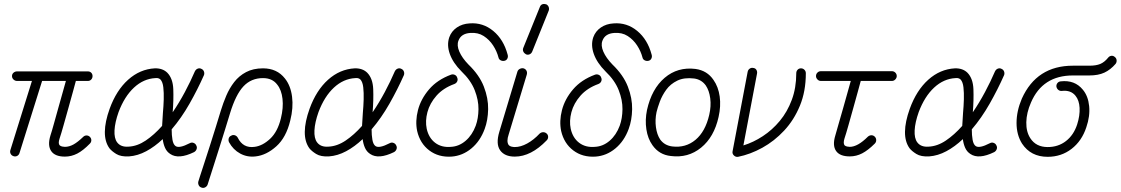

<svg xmlns="http://www.w3.org/2000/svg" viewBox="-20 -756 5510 944"><path d="M299 14Q250 14 231.5 -13.5Q213 -41 228 -90Q235 -111 245 -147.5Q255 -184 266.5 -224.5Q278 -265 288 -301Q298 -337 304 -358H187L76 -4Q73 6 64.5 10.5Q56 15 47 12Q37 9 32.5 0.5Q28 -8 31 -18L137 -358H64Q54 -358 46.5 -365Q39 -372 39 -382Q39 -392 46.5 -398.5Q54 -405 64 -405H412Q422 -405 428.5 -398.5Q435 -392 435 -382Q435 -372 428.5 -365Q422 -358 412 -358H353Q349 -343 339 -306.5Q329 -270 316.5 -225.5Q304 -181 292.5 -140Q281 -99 273 -75Q265 -51 273 -42Q278 -37 286 -35.5Q294 -34 299 -34Q320 -34 341 -45.5Q362 -57 389 -83Q396 -90 405.5 -90Q415 -90 422 -83Q429 -76 429 -66.5Q429 -57 422 -50Q389 -16 360 -1Q331 14 299 14Z M614 13Q574 15 551.5 1Q529 -13 518 -27Q495 -59 495.5 -108Q496 -157 519 -221Q552 -312 610 -364Q668 -416 741 -420Q780 -421 803 -398Q830 -370 832 -317.5Q834 -265 829 -204Q861 -251 889 -303.5Q917 -356 938 -405Q943 -415 952 -418.5Q961 -422 969 -418Q979 -414 982.5 -405Q986 -396 983 -387Q952 -317 912 -246.5Q872 -176 824 -120Q824 -91 828 -68.5Q832 -46 843 -38Q861 -25 913 -52Q922 -57 931.5 -53.5Q941 -50 945 -41Q950 -32 946.5 -22.5Q943 -13 934 -8Q858 29 817 1Q800 -10 791.5 -29Q783 -48 780 -72Q741 -35 699 -12.5Q657 10 614 13ZM612 -35Q655 -37 696.5 -65Q738 -93 777 -137Q778 -152 779 -168.5Q780 -185 781 -201Q784 -234 785 -267Q786 -300 783 -326.5Q780 -353 769 -365Q766 -368 760.5 -370.5Q755 -373 744 -372Q686 -369 639 -325.5Q592 -282 563 -205Q545 -154 543 -115Q541 -76 556 -56Q574 -32 612 -35Z M970 166Q961 163 957 154.5Q953 146 955 137Q955 136 963 111.5Q971 87 984 47Q997 7 1012 -39.5Q1027 -86 1041 -131.5Q1055 -177 1066 -213Q1077 -249 1092.5 -285.5Q1108 -322 1131.5 -352.5Q1155 -383 1190 -401.5Q1225 -420 1273 -420Q1342 -420 1381 -370Q1409 -335 1416 -280.5Q1423 -226 1407 -163Q1387 -80 1338.5 -36.5Q1290 7 1237 13Q1196 18 1161 -1Q1126 -20 1106 -57Q1102 -66 1104.5 -75.5Q1107 -85 1117 -89Q1125 -94 1134.5 -91Q1144 -88 1149 -79Q1175 -26 1232 -34Q1271 -39 1308 -73.5Q1345 -108 1361 -174Q1374 -226 1369 -270Q1364 -314 1343 -340Q1319 -372 1273 -372Q1215 -372 1177 -331.5Q1139 -291 1111 -199Q1100 -163 1086 -117.5Q1072 -72 1057 -25Q1042 22 1029.5 61.5Q1017 101 1009 125.5Q1001 150 1001 151Q998 160 989 165Q980 170 970 166Z M1597 13Q1557 15 1534.5 1Q1512 -13 1501 -27Q1478 -59 1478.5 -108Q1479 -157 1502 -221Q1535 -312 1593 -364Q1651 -416 1724 -420Q1763 -421 1786 -398Q1813 -370 1815 -317.5Q1817 -265 1812 -204Q1844 -251 1872 -303.5Q1900 -356 1921 -405Q1926 -415 1935 -418.5Q1944 -422 1952 -418Q1962 -414 1965.5 -405Q1969 -396 1966 -387Q1935 -317 1895 -246.5Q1855 -176 1807 -120Q1807 -91 1811 -68.5Q1815 -46 1826 -38Q1844 -25 1896 -52Q1905 -57 1914.5 -53.5Q1924 -50 1928 -41Q1933 -32 1929.5 -22.5Q1926 -13 1917 -8Q1841 29 1800 1Q1783 -10 1774.5 -29Q1766 -48 1763 -72Q1724 -35 1682 -12.5Q1640 10 1597 13ZM1595 -35Q1638 -37 1679.5 -65Q1721 -93 1760 -137Q1761 -152 1762 -168.5Q1763 -185 1764 -201Q1767 -234 1768 -267Q1769 -300 1766 -326.5Q1763 -353 1752 -365Q1749 -368 1743.5 -370.5Q1738 -373 1727 -372Q1669 -369 1622 -325.5Q1575 -282 1546 -205Q1528 -154 1526 -115Q1524 -76 1539 -56Q1557 -32 1595 -35Z M2200 14Q2136 18 2090.5 -16.5Q2045 -51 2031 -112Q2021 -160 2035 -214.5Q2049 -269 2089.5 -316.5Q2130 -364 2198 -389Q2207 -392 2216 -388Q2225 -384 2228 -374Q2232 -365 2228 -356Q2224 -347 2214 -343Q2159 -323 2126 -285.5Q2093 -248 2081.5 -204.5Q2070 -161 2078 -123Q2088 -78 2119.5 -54Q2151 -30 2197 -34Q2237 -36 2269.5 -64Q2302 -92 2319 -138Q2332 -174 2332.5 -219Q2333 -264 2314 -312.5Q2295 -361 2249 -405Q2207 -447 2191.5 -491Q2176 -535 2189 -573Q2200 -603 2226.5 -621Q2253 -639 2289 -641Q2354 -646 2405 -604Q2456 -562 2476 -487Q2479 -477 2474.5 -468Q2470 -459 2460 -457Q2450 -455 2441.5 -459.5Q2433 -464 2431 -473Q2423 -504 2404.5 -532.5Q2386 -561 2358 -579Q2330 -597 2292 -594Q2247 -591 2234 -556Q2225 -533 2238.5 -502Q2252 -471 2283 -439Q2337 -387 2359 -330Q2381 -273 2380 -219Q2379 -165 2363 -122Q2341 -62 2297.5 -26Q2254 10 2200 14Z M2511 14Q2461 14 2439 -17Q2417 -48 2435 -108L2524 -404Q2527 -413 2536 -417.5Q2545 -422 2554 -420Q2564 -417 2568.5 -408.5Q2573 -400 2570 -389L2481 -95Q2469 -60 2481 -43Q2486 -37 2495 -35Q2504 -33 2511 -33Q2540 -33 2572 -50.5Q2604 -68 2633 -99Q2641 -106 2650.5 -106Q2660 -106 2667 -100Q2675 -93 2675 -83Q2675 -73 2668 -66Q2591 14 2511 14ZM2597 -503Q2593 -493 2584 -489Q2575 -485 2566 -489Q2557 -494 2553 -502.5Q2549 -511 2553 -521L2634 -721Q2638 -732 2646.5 -735Q2655 -738 2665 -735Q2674 -731 2677.5 -722Q2681 -713 2678 -704Z M2908 14Q2844 18 2798.5 -16.5Q2753 -51 2739 -112Q2729 -160 2743 -214.5Q2757 -269 2797.5 -316.5Q2838 -364 2906 -389Q2915 -392 2924 -388Q2933 -384 2936 -374Q2940 -365 2936 -356Q2932 -347 2922 -343Q2867 -323 2834 -285.5Q2801 -248 2789.5 -204.5Q2778 -161 2786 -123Q2796 -78 2827.5 -54Q2859 -30 2905 -34Q2945 -36 2977.5 -64Q3010 -92 3027 -138Q3040 -174 3040.5 -219Q3041 -264 3022 -312.5Q3003 -361 2957 -405Q2915 -447 2899.5 -491Q2884 -535 2897 -573Q2908 -603 2934.5 -621Q2961 -639 2997 -641Q3062 -646 3113 -604Q3164 -562 3184 -487Q3187 -477 3182.5 -468Q3178 -459 3168 -457Q3158 -455 3149.5 -459.5Q3141 -464 3139 -473Q3131 -504 3112.5 -532.5Q3094 -561 3066 -579Q3038 -597 3000 -594Q2955 -591 2942 -556Q2933 -533 2946.5 -502Q2960 -471 2991 -439Q3045 -387 3067 -330Q3089 -273 3088 -219Q3087 -165 3071 -122Q3049 -62 3005.5 -26Q2962 10 2908 14Z M3278 11Q3221 5 3188 -42Q3165 -74 3158 -120Q3151 -166 3161 -215Q3184 -319 3248 -373.5Q3312 -428 3400 -417Q3457 -409 3488 -363Q3512 -329 3518.5 -281.5Q3525 -234 3513 -181Q3491 -82 3427 -30Q3363 22 3278 11ZM3285 -36Q3351 -28 3399.5 -68.5Q3448 -109 3467 -191Q3477 -234 3472 -272.5Q3467 -311 3450 -336Q3429 -365 3393 -370Q3344 -376 3310 -359.5Q3276 -343 3255.5 -314.5Q3235 -286 3224 -256Q3213 -226 3208 -205Q3200 -167 3205 -130.5Q3210 -94 3226 -70Q3247 -41 3285 -36Z M3609 15Q3597 17 3588 8Q3579 -1 3582 -13L3656 -403Q3658 -413 3666 -418.5Q3674 -424 3683 -422Q3694 -421 3699 -412.5Q3704 -404 3702 -394L3635 -41Q3684 -56 3730.5 -86.5Q3777 -117 3814 -161.5Q3851 -206 3873 -265Q3895 -324 3895 -396Q3895 -406 3901.5 -413Q3908 -420 3918 -420Q3928 -420 3935 -413Q3942 -406 3942 -396Q3942 -307 3913 -236.5Q3884 -166 3835.5 -114Q3787 -62 3728 -29.5Q3669 3 3609 15Z M4158 13Q4109 13 4090.5 -14Q4072 -41 4087 -90Q4093 -112 4103.5 -148Q4114 -184 4125.5 -224.5Q4137 -265 4147 -301Q4157 -337 4163 -358H4016Q4006 -358 3999 -365.5Q3992 -373 3992 -382Q3992 -392 3999 -399Q4006 -406 4016 -406H4365Q4375 -406 4382 -399Q4389 -392 4389 -382Q4389 -373 4382 -365.5Q4375 -358 4365 -358H4212Q4208 -343 4198 -306.5Q4188 -270 4175.5 -225.5Q4163 -181 4151.5 -140Q4140 -99 4132 -75Q4125 -53 4132 -42Q4137 -37 4145 -35.5Q4153 -34 4158 -34Q4197 -34 4247 -84Q4255 -91 4264.5 -91Q4274 -91 4281 -84Q4288 -77 4288 -67Q4288 -57 4281 -50Q4248 -17 4219 -2Q4190 13 4158 13Z M4548 13Q4508 15 4485.5 1Q4463 -13 4452 -27Q4429 -59 4429.5 -108Q4430 -157 4453 -221Q4486 -312 4544 -364Q4602 -416 4675 -420Q4714 -421 4737 -398Q4764 -370 4766 -317.5Q4768 -265 4763 -204Q4795 -251 4823 -303.5Q4851 -356 4872 -405Q4877 -415 4886 -418.5Q4895 -422 4903 -418Q4913 -414 4916.5 -405Q4920 -396 4917 -387Q4886 -317 4846 -246.5Q4806 -176 4758 -120Q4758 -91 4762 -68.5Q4766 -46 4777 -38Q4795 -25 4847 -52Q4856 -57 4865.5 -53.5Q4875 -50 4879 -41Q4884 -32 4880.5 -22.5Q4877 -13 4868 -8Q4792 29 4751 1Q4734 -10 4725.5 -29Q4717 -48 4714 -72Q4675 -35 4633 -12.5Q4591 10 4548 13ZM4546 -35Q4589 -37 4630.5 -65Q4672 -93 4711 -137Q4712 -152 4713 -168.5Q4714 -185 4715 -201Q4718 -234 4719 -267Q4720 -300 4717 -326.5Q4714 -353 4703 -365Q4700 -368 4694.5 -370.5Q4689 -373 4678 -372Q4620 -369 4573 -325.5Q4526 -282 4497 -205Q4479 -154 4477 -115Q4475 -76 4490 -56Q4508 -32 4546 -35Z M5131 15Q5048 15 5005 -50Q4978 -93 4978 -151.5Q4978 -210 5004 -271Q5077 -433 5255 -433H5336Q5369 -433 5389.5 -441.5Q5410 -450 5428 -472Q5434 -480 5443.5 -481.5Q5453 -483 5461 -476Q5469 -470 5470 -460Q5471 -450 5465 -442Q5440 -413 5410 -399Q5380 -385 5336 -385H5255Q5106 -385 5049 -252Q5027 -202 5026 -155Q5025 -108 5046 -76Q5074 -33 5131 -33Q5183 -33 5221 -62.5Q5259 -92 5276 -144Q5290 -188 5288 -225.5Q5286 -263 5268 -285Q5245 -314 5201 -309Q5191 -308 5183.5 -314Q5176 -320 5174 -330Q5173 -340 5179 -347.5Q5185 -355 5195 -356Q5264 -364 5304 -315Q5330 -284 5335 -234.5Q5340 -185 5321 -130Q5299 -63 5248.5 -24Q5198 15 5131 15Z"/></svg>

Font: Kurewa Gothic CJK TC Regular
Style: Regular
Weight: 400
Designer: Max Yao
Foundry: Max-Everyday
Version: Version 1.071; ttfautohint (v1.8.3)